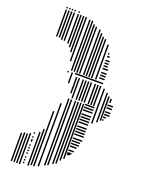

<svg xmlns="http://www.w3.org/2000/svg" viewBox="-169 -847 811 1078"><g transform="rotate(20 237.0 -308.0)"><path d="M44 152H36V-16H44ZM60 152H52V-24H60ZM76 152H68V-24H76ZM92 152H84V-32H92ZM112 140H104V132H112ZM112 124H104V116H112ZM112 108H104V100H112ZM112 84H104V76H112ZM112 68H104V60H112ZM112 52H104V44H112ZM112 36H104V28H112ZM112 12H104V4H112ZM112 4H104V-4H112ZM112 -12H104V-20H112ZM112 -36H104V-44H112ZM140 144H132V-56H140ZM156 136H148V-80H156ZM172 136H164V-192H172ZM172 -424H164V-432H172ZM196 128H188V-248H196ZM196 -368H188V-432H196ZM228 112H220V-288H228ZM244 104H236V-288H244ZM268 88H260V-288H268ZM284 80H276V-288H284ZM300 56H292V-288H300ZM316 40H308V-288H316ZM336 12H320V4H336ZM344 4H320V-4H344ZM352 -12H320V-20H352ZM360 -36H320V-44H360ZM368 -52H320V-60H368ZM368 -68H320V-76H368ZM376 -84H320V-92H376ZM376 -108H320V-116H376ZM376 -124H320V-132H376ZM376 -140H320V-148H376ZM376 -156H320V-164H376ZM376 -180H320V-188H376ZM376 -196H320V-204H376ZM376 -212H320V-220H376ZM376 -228H320V-236H376ZM376 -252H320V-260H376ZM376 -268H320V-276H376ZM376 -284H320V-292H376ZM228 -320H220V-416H228ZM244 -296H236V-416H244ZM268 -296H260V-416H268ZM284 -296H276V-416H284ZM300 -296H292V-416H300ZM316 -296H308V-416H316ZM340 -296H332V-416H340ZM356 -296H348V-416H356ZM372 -296H364V-416H372ZM376 -428H208V-436H376ZM396 -200H388V-344H396ZM420 -216H412V-344H420ZM436 -232H428V-344H436ZM448 -236H440V-244H448ZM456 -252H440V-260H456ZM472 -268H440V-276H472ZM472 -284H440V-292H472ZM472 -308H440V-316H472ZM472 -324H440V-332H472ZM396 -344H388V-408H396ZM420 -344H412V-392H420ZM436 -344H428V-376H436ZM452 -344H444V-368H452ZM44 -592H36V-744H44ZM60 -592H52V-744H60ZM76 -584H68V-744H76ZM92 -584H84V-744H92ZM116 -576H108V-744H116ZM132 -560H124V-744H132ZM148 -536H140V-744H148ZM164 -488H156V-744H164ZM188 -440H180V-744H188ZM204 -440H196V-744H204ZM220 -440H212V-728H220ZM236 -440H228V-720H236ZM260 -440H252V-712H260ZM276 -440H268V-696H276ZM292 -440H284V-680H292ZM308 -440H300V-672H308ZM332 -440H324V-648H332ZM376 -452H344V-460H376ZM376 -468H344V-476H376ZM376 -484H344V-492H376ZM376 -508H344V-516H376ZM368 -524H344V-532H368ZM368 -540H344V-548H368ZM368 -556H344V-564H368ZM360 -580H344V-588H360ZM352 -596H344V-604H352ZM44 -744H36V-752H44ZM60 -744H52V-752H60ZM76 -744H68V-752H76ZM92 -744H84V-752H92ZM116 -744H108V-752H116ZM132 -744H124V-752H132ZM148 -744H140V-752H148ZM164 -744H156V-752H164ZM44 -760H36V-768H44ZM60 -760H52V-768H60ZM76 -760H68V-768H76ZM92 -760H84V-768H92ZM116 -760H108V-768H116Z"/></g></svg>

Font: Rubik Lines
Style: Regular
Weight: 400
Designer: Hubert and Fischer, NaN
Foundry: Hubert and Fischer, NaN
Version: Version 2.201